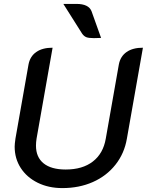

<svg xmlns="http://www.w3.org/2000/svg" viewBox="-20 -953 751 982"><path d="M55 -203Q55 -216 59 -244L126 -624Q134 -665 165.5 -687Q197 -709 249 -709L167 -244Q164 -225 164 -208Q164 -149 203 -117.5Q242 -86 316 -86Q402 -86 455 -127Q508 -168 521 -244L588 -624Q596 -665 627.5 -687Q659 -709 711 -709L629 -244Q616 -168 570.5 -110.5Q525 -53 455 -22Q385 9 299 9Q228 9 172.5 -18.5Q117 -46 86 -94Q55 -142 55 -203ZM460 -758Q433 -758 421 -763Q409 -768 400 -781L304 -933H371Q433 -933 448 -896L497 -759Q482 -758 460 -758Z"/></svg>

Font: K2D Medium
Style: Italic
Weight: 500
Italic angle: -10°
Designer: Katatrad Aksorn Co.,Ltd.
Foundry: Cadson Demak Co.,Ltd.
Version: Version 1.000; ttfautohint (v1.6)